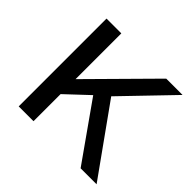

<svg xmlns="http://www.w3.org/2000/svg" viewBox="-134 -664 807 807"><g transform="rotate(45 269.5 -261.0)"><path d="M439 0 259 -255 159 -161V0H71V-522H159V-250L427 -521H524L316 -305L534 0Z"/></g></svg>

Font: YasnoRaleway Medium
Style: Regular
Weight: 500
Designer: Matt McInerney, Pablo Impallari, Rodrigo Fuenzalida
Foundry: Matt McInerney, Pablo Impallari, Rodrigo Fuenzalida
Version: Version 4.026